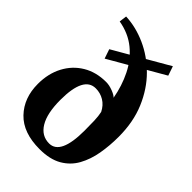

<svg xmlns="http://www.w3.org/2000/svg" viewBox="-231 -806 909 909"><g transform="rotate(45 224.0 -351.0)"><path d="M-12 -197Q-12 -266 16 -319Q44 -372 94 -402Q144 -432 211 -432Q231 -432 255 -423Q279 -414 288 -404Q276 -472 247 -530.5Q218 -589 170 -628.5Q122 -668 53 -680L58 -718Q126 -715 193 -685Q260 -655 315 -600Q370 -545 403 -467Q436 -389 436 -290Q436 -231 426.5 -176.5Q417 -122 393 -78.5Q369 -35 325 -9.5Q281 16 212 16Q102 16 45 -43.5Q-12 -103 -12 -197ZM117 -219Q117 -129 145.5 -82Q174 -35 225 -35Q301 -35 301 -197Q301 -234 300 -263Q299 -292 294 -315Q279 -345 253.5 -360.5Q228 -376 197 -376Q117 -376 117 -219ZM111 -552 381 -708 397 -661 127 -505Z"/></g></svg>

Font: Buenard
Style: Regular
Weight: 400
Version: Version 2.000